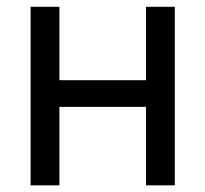

<svg xmlns="http://www.w3.org/2000/svg" viewBox="-20 -556 616 576"><path d="M437.5 -315.4V-235.4H137.7V-315.4ZM158.2 -535.6V0H71.8V-535.6ZM504.4 -535.6V0H418V-535.6Z"/></svg>

Font: Inter 20pt
Style: Regular
Weight: 400
Version: Version 4.001;git-66647c0bb